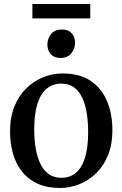

<svg xmlns="http://www.w3.org/2000/svg" viewBox="-20 -923 608 954"><path d="M30 -271Q30 -341 51.8 -394.5Q73.5 -448 110.8 -484.2Q148 -520.5 194.5 -539.2Q241 -558 290.5 -558Q376 -558 430.8 -521Q485.5 -484 512 -420.2Q538.5 -356.5 538.5 -276Q538.5 -205.5 516.8 -152Q495 -98.5 457.8 -62.2Q420.5 -26 374 -7.5Q327.5 11 277.5 11Q214 11 167.2 -10.2Q120.5 -31.5 90 -69.5Q59.5 -107.5 44.8 -159Q30 -210.5 30 -271ZM285 -39.5Q327.5 -39.5 357.2 -64.5Q387 -89.5 402.5 -140Q418 -190.5 418 -266.5Q418 -317.5 411 -361.2Q404 -405 388.2 -438Q372.5 -471 347.2 -489.2Q322 -507.5 285 -507.5Q242 -507.5 212 -482.5Q182 -457.5 166 -407.2Q150 -357 150 -280.5Q150 -229 157.5 -185.2Q165 -141.5 181 -108.5Q197 -75.5 222.8 -57.5Q248.5 -39.5 285 -39.5ZM279.5 -635Q249 -635 232.2 -654.2Q215.5 -673.5 215.5 -701Q215.5 -731.5 234 -754Q252.5 -776.5 287.5 -776.5H288.5Q319.5 -776.5 336.2 -757.8Q353 -739 353 -711.5Q353 -681 334.2 -658Q315.5 -635 280.5 -635ZM428.5 -903V-831.5H141V-903Z"/></svg>

Font: Merriweather 48pt Medium
Style: Regular
Weight: 500
Version: Version 2.100